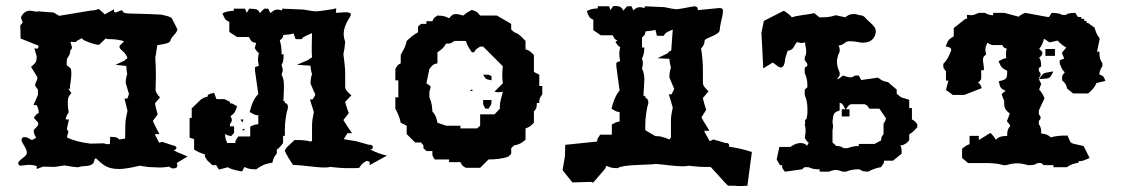

<svg xmlns="http://www.w3.org/2000/svg" viewBox="-20 -562 3760 643"><path d="M50 -504C59 -522 70 -526 80 -526C89 -526 97 -523 103 -523C105 -523 107 -524 108 -524L160 -520L178 -509L280 -526C294 -528 295 -526 311 -532L331 -514L362 -531V-522C363 -522 365 -521 367 -520L388 -528C398 -514 391 -518 477 -515C492 -514 512 -513 519 -513C532 -510 556 -507 558 -496L574 -464C573 -450 553 -439 551 -427C549 -413 510 -414 505 -409L506 -407C504 -395 503 -380 500 -370C501 -351 502 -332 502 -314V-303L501 -262C501 -252 511 -240 516 -236L499 -216C500 -207 506 -186 508 -179L492 -157C495 -148 512 -117 514 -113H501L499 -111L513 -84L523 -87L559 -75H561C562 -74 571 -73 571 -67C571 -63 567 -60 561 -59C569 -54 580 -50 608 -38L572 -16C573 -12 574 -10 574 -8C574 1 566 2 560 2H556L546 -4C537 -2 520 -1 516 -1L491 -2C479 -2 465 -4 448 -7C418 0 396 4 378 4C334 4 321 -15 301 -32L297 -29C294 -2 270 -8 249 -4C248 -4 246 -2 240 -2C231 -2 214 -5 196 -8L163 -3L124 -4L103 4V-6C97 -8 86 -10 75 -10L47 -7C42 -10 41 -12 41 -15C41 -27 70 -37 70 -50C70 -66 52 -83 52 -94C52 -98 54 -101 60 -103L70 -102L87 -93C94 -97 100 -99 101 -101C93 -114 93 -119 93 -127C110 -142 108 -146 108 -151L93 -168C97 -173 101 -180 110 -184C109 -197 105 -207 103 -210H92L107 -244V-262L98 -274V-281L105 -297V-304L84 -338C90 -344 102 -352 102 -362L103 -373L95 -400L106 -399C107 -401 109 -404 109 -409L49 -433L48 -477C60 -491 56 -482 50 -504ZM210 -186C209 -184 200 -172 200 -162H211L204 -131C204 -129 207 -125 209 -121L204 -102C226 -91 251 -85 283 -81L327 -82L339 -79C343 -80 346 -79 348 -80L349 -104L361 -103C379 -102 375 -95 381 -95C382 -95 398 -98 399 -98L400 -150C400 -161 404 -175 407 -191L397 -232H406C409 -235 409 -241 412 -247L401 -284C401 -296 403 -305 406 -314C404 -323 403 -332 403 -341L367 -345L399 -360C399 -362 401 -364 407 -367C399 -392 380 -394 380 -406C380 -411 392 -418 395 -424C374 -431 351 -431 342 -431C336 -431 334 -435 334 -433L319 -419C316 -417 315 -412 310 -412C297 -412 267 -424 260 -428L254 -434C238 -425 237 -426 234 -421L216 -422C218 -412 221 -407 221 -402C221 -396 215 -396 215 -390C215 -376 204 -368 204 -363L203 -344L216 -334C218 -330 219 -324 219 -317C219 -298 214 -273 214 -272L215 -265H209L219 -250C214 -243 207 -241 207 -217C207 -209 208 -199 210 -186ZM204 -265 205 -264 206 -265Z M944 -208V-199C939 -186 934 -152 934 -131V-107H928V-83C918 -70 916 -67 907 -61V-48C899 -37 897 -37 892 -17C880 -15 866 -15 838 5H837C822 5 813 4 800 -2H798L791 12C779 10 757 7 743 -2L713 6L704 -9H691L674 -25C666 -37 666 -37 666 -45C652 -49 646 -52 630 -61V-96L615 -101V-167H622V-199L653 -229C665 -236 665 -237 674 -237C677 -249 682 -247 697 -251L705 -230H732L750 -221V-216C759 -216 759 -215 774 -206C767 -186 767 -184 752 -173C758 -160 759 -159 750 -146V-139H764V-117L754 -106C745 -108 739 -109 734 -114V-111C734 -102 736 -95 741 -83H768C768 -91 770 -93 778 -105H818V-138C831 -144 833 -145 845 -146V-176C833 -176 829 -180 816 -187C824 -217 832 -234 845 -247L834 -325V-337L847 -342C845 -350 844 -356 844 -363C844 -370 845 -377 847 -385C840 -389 839 -392 833 -401L838 -418C825 -420 820 -424 814 -438H774L748 -455V-489C733 -495 733 -499 725 -517C732 -521 740 -525 763 -526V-533H801L806 -519L815 -533C837 -532 845 -532 850 -518L865 -533H878L885 -519H887C896 -528 904 -530 909 -530C915 -530 918 -528 925 -527V-533L995 -530C1000 -530 1025 -524 1038 -524C1045 -524 1092 -530 1106 -534L1105 -519C1115 -519 1127 -521 1136 -521C1146 -521 1155 -520 1155 -513C1155 -505 1131 -481 1131 -448C1131 -437 1134 -429 1136 -422C1135 -409 1133 -393 1130 -381C1133 -358 1136 -335 1136 -313V-270C1136 -259 1154 -245 1157 -243L1136 -221C1137 -212 1146 -190 1148 -183L1130 -160C1135 -151 1153 -124 1159 -116H1144C1143 -116 1142 -115 1142 -114V-113L1131 -96L1173 -89L1216 -77H1221C1224 -77 1229 -74 1229 -69C1229 -68 1228 -62 1222 -62H1219C1226 -58 1240 -51 1263 -44L1276 -41L1218 -9V-20C1217 -20 1215 -22 1209 -23H1207C1172 -2 1198 1 1167 1H1137C1123 1 1106 -1 1086 -3C1083 -2 1077 -1 1068 -1C1038 -1 993 -9 961 -10C958 -15 934 -50 934 -59C934 -59 939 -66 940 -66L937 -65L966 -93H976C991 -93 1006 -92 1020 -88C1021 -88 1022 -89 1025 -90V-144C1025 -156 1028 -171 1031 -187L1018 -229H1027C1029 -231 1034 -240 1036 -245L1020 -282V-284C1020 -295 1022 -305 1025 -314C1022 -323 1020 -333 1020 -342L974 -345L1014 -362C1015 -364 1017 -366 1025 -370C1024 -378 1024 -392 1024 -403C1024 -421 1025 -440 1025 -451C994 -438 994 -437 991 -431H970L963 -450C951 -446 941 -446 929 -445C928 -439 927 -433 917 -427C922 -411 923 -396 923 -380H930C929 -362 930 -356 923 -345C924 -339 927 -333 927 -327C927 -322 924 -317 923 -312C926 -306 931 -296 931 -276C931 -265 930 -237 929 -223H934V-217C939 -217 942 -214 944 -208ZM800 -131 797 -125H793L792 -129ZM795 -162H786C786 -158 788 -159 791 -153H792C795 -159 795 -158 795 -162ZM1211 -66Z M1598 -312C1607 -296 1607 -297 1626 -293C1626 -311 1628 -306 1616 -312ZM1556 -261C1552 -257 1561 -257 1562 -258C1566 -262 1557 -262 1556 -261ZM1598 -227C1598 -210 1597 -212 1606 -198H1616C1625 -212 1626 -210 1626 -227ZM1456 -170 1464 -160ZM1502 -425H1540C1545 -409 1551 -401 1560 -387H1568C1574 -398 1573 -396 1588 -406H1598L1664 -340C1663 -330 1662 -320 1662 -311C1662 -302 1663 -292 1664 -283L1636 -255C1648 -252 1651 -253 1664 -255C1660 -236 1654 -223 1654 -206V-198L1636 -179H1588V-141L1578 -132H1522V-141H1474L1445 -151C1441 -170 1440 -174 1428 -189C1427 -208 1426 -217 1418 -236V-255C1420 -263 1422 -267 1422 -270C1422 -275 1418 -276 1408 -283L1418 -331C1430 -345 1428 -346 1445 -350V-387C1459 -396 1465 -401 1474 -416C1491 -416 1488 -416 1502 -425ZM1560 -529C1548 -522 1541 -519 1532 -510C1521 -513 1512 -515 1506 -515C1498 -515 1493 -512 1484 -501C1468 -509 1463 -509 1445 -510C1430 -500 1434 -502 1428 -491H1408V-482H1390L1380 -473V-454C1364 -445 1356 -438 1342 -425C1338 -405 1331 -395 1322 -378V-350C1311 -344 1313 -346 1304 -331V-293H1314V-236H1304V-198C1313 -181 1318 -170 1322 -151L1342 -141V-113L1370 -85H1390L1398 -75V-66L1408 -56H1428C1428 -39 1427 -42 1436 -28H1484V-19H1522C1528 -8 1525 -9 1540 0H1588L1616 -28C1640 -28 1659 -30 1682 -37L1692 -47V-66L1702 -75C1721 -79 1725 -82 1740 -94V-132C1753 -136 1757 -140 1768 -151V-189C1777 -198 1777 -201 1778 -217H1786C1786 -234 1787 -232 1796 -246V-274H1786V-312L1768 -321V-378C1757 -389 1753 -393 1740 -397V-425L1730 -435C1719 -446 1715 -450 1702 -454L1692 -463V-482L1644 -510H1588C1578 -523 1576 -523 1560 -529Z M2055 -155V-187C2044 -187 2040 -191 2028 -198C2033 -220 2041 -242 2055 -259L2044 -340V-352L2057 -358C2055 -366 2054 -374 2054 -381C2054 -388 2055 -396 2057 -404C2050 -408 2047 -412 2041 -422L2048 -426C2040 -429 2036 -434 2032 -444H1992L1967 -461V-496C1952 -502 1952 -508 1945 -525C1952 -528 1959 -533 1982 -534V-541H2020L2024 -528L2033 -541C2034 -541 2036 -542 2037 -542C2049 -542 2063 -541 2067 -526L2080 -541H2095L2101 -527C2107 -534 2115 -538 2123 -538C2129 -538 2133 -536 2139 -535V-541L2205 -538C2212 -536 2241 -531 2246 -531C2252 -531 2305 -541 2305 -541C2311 -541 2317 -538 2317 -532C2317 -532 2317 -530 2316 -528L2388 -535C2395 -535 2401 -534 2401 -528C2401 -502 2394 -498 2390 -460C2388 -444 2338 -434 2340 -426C2338 -407 2330 -404 2328 -399C2332 -374 2334 -351 2334 -328V-284C2334 -273 2348 -261 2353 -256L2334 -234C2335 -225 2343 -201 2345 -194L2329 -169C2333 -160 2354 -128 2356 -124H2341C2340 -124 2340 -125 2339 -123V-121L2357 -89L2369 -95L2410 -83H2414C2418 -83 2422 -80 2422 -75C2422 -74 2422 -73 2421 -71C2445 -67 2468 -63 2498 -53L2483 60L2461 61H2454C2450 61 2446 61 2442 60H2420C2419 59 2416 58 2416 58C2412 55 2370 7 2360 -3H2335C2322 -3 2305 -5 2286 -7C2282 -6 2276 -5 2266 -5C2240 -5 2205 -11 2176 -13C2153 -9 2066 -12 2049 1H2047C2033 1 2025 0 2013 -6H2011L2005 5L1967 49H1965C1963 49 1961 48 1960 47L1897 49L1864 8L1872 -39L1873 -77L1980 -88C1980 -97 1980 -96 1990 -111H2029V-145C2041 -151 2044 -154 2055 -155ZM2151 -224V-215C2146 -202 2141 -166 2141 -144V-126L2175 -106H2180C2199 -106 2221 -95 2222 -95C2223 -95 2225 -101 2227 -101V-159C2227 -170 2229 -184 2233 -202L2220 -246H2229C2231 -249 2234 -257 2238 -264L2222 -302V-304C2222 -315 2223 -325 2227 -335C2225 -344 2222 -355 2222 -365L2182 -367L2217 -384C2218 -388 2223 -391 2228 -393C2229 -405 2232 -445 2233 -463C2210 -453 2208 -452 2203 -442H2180L2175 -462C2164 -459 2153 -458 2142 -457C2140 -445 2138 -442 2130 -437V-403H2138C2137 -390 2137 -378 2130 -367C2131 -361 2133 -355 2133 -349C2133 -344 2131 -337 2130 -332C2137 -320 2138 -302 2138 -295C2138 -284 2135 -256 2135 -241H2141V-235C2146 -234 2149 -229 2151 -224Z M2869 -419C2861 -419 2844 -424 2827 -424C2805 -424 2816 -415 2788 -409C2792 -403 2792 -401 2792 -391V-389C2784 -373 2783 -361 2783 -354C2783 -351 2783 -338 2792 -319V-309C2787 -302 2784 -300 2784 -296C2788 -298 2791 -299 2803 -309C2818 -304 2823 -303 2828 -303C2833 -303 2837 -305 2844 -309H2856L2864 -294L2920 -302C2936 -291 2937 -290 2954 -287L2983 -262V-248L2998 -236L3025 -228V-200H3034V-162C3042 -158 3043 -157 3052 -146V-136C3043 -126 3037 -119 3025 -112V-92L3015 -82C3004 -76 3003 -75 2995 -75C3000 -66 2999 -61 3000 -48L2971 -24H2941C2940 -14 2938 -12 2930 -2C2912 1 2903 5 2887 13C2869 12 2867 11 2859 5C2841 5 2830 6 2813 13H2803C2791 9 2785 7 2779 7C2773 7 2767 9 2755 13H2725V5C2711 5 2700 4 2688 -2H2674L2666 5L2609 13C2601 3 2599 2 2599 -9H2592L2581 -28L2590 -70H2627C2641 -80 2652 -83 2661 -83C2677 -83 2684 -73 2684 -73C2684 -78 2686 -81 2689 -84C2682 -87 2681 -92 2675 -100C2677 -110 2678 -117 2678 -124C2678 -132 2677 -139 2675 -146C2680 -151 2671 -159 2681 -164L2684 -181V-199C2684 -213 2682 -228 2675 -244V-262L2684 -270C2684 -289 2683 -300 2675 -317V-335L2684 -342C2684 -351 2682 -351 2675 -360V-369C2678 -376 2680 -381 2680 -390C2680 -399 2677 -408 2676 -420C2671 -419 2668 -418 2665 -418C2661 -418 2656 -419 2649 -421C2638 -409 2639 -394 2618 -392L2610 -368C2608 -343 2602 -336 2595 -336C2585 -336 2573 -352 2567 -352L2536 -333C2531 -432 2533 -400 2530 -452L2538 -492L2605 -526C2619 -517 2624 -513 2632 -504C2657 -512 2676 -511 2707 -518L2724 -504C2746 -504 2758 -504 2779 -511L2811 -504C2814 -507 2824 -515 2839 -515C2851 -515 2856 -511 2860 -511C2874 -511 2878 -501 2886 -494C2899 -482 2913 -472 2913 -457C2913 -448 2908 -419 2869 -419ZM2947 -166 2925 -198H2891C2886 -206 2888 -207 2876 -213H2830C2822 -209 2824 -212 2813 -196H2825V-172H2799V-196H2811C2802 -214 2801 -215 2792 -218V-192C2772 -186 2770 -181 2768 -153L2770 -139L2768 -125V-85L2781 -73C2795 -73 2795 -72 2805 -66H2819C2833 -71 2842 -73 2856 -73V-80H2909L2931 -92C2931 -103 2933 -105 2939 -113V-148C2948 -160 2947 -166 2947 -166Z M3343 -216C3343 -206 3344 -194 3362 -182L3352 -156C3360 -147 3363 -143 3363 -141C3363 -136 3353 -135 3353 -109V-107C3331 -106 3324 -103 3315 -94C3310 -104 3301 -113 3297 -117L3258 -93V-107H3227V-79C3216 -76 3211 -71 3202 -64V-33L3222 -16H3277C3290 -16 3317 -16 3340 -9H3350C3360 -12 3372 -15 3386 -15C3400 -15 3412 -12 3422 -9H3429C3442 -9 3447 -11 3455 -16H3467L3475 -9H3508V-2H3553C3564 -10 3573 -14 3592 -17V-22C3607 -22 3612 -26 3629 -33L3609 -73L3573 -81L3565 -86L3555 -108H3551C3532 -108 3517 -107 3499 -102C3490 -110 3485 -113 3467 -115C3467 -126 3467 -136 3459 -146V-157C3463 -161 3465 -165 3465 -168C3465 -172 3463 -175 3459 -179V-192L3478 -233C3474 -242 3470 -252 3460 -262L3467 -281L3459 -297C3501 -300 3493 -297 3508 -323C3470 -316 3478 -321 3459 -297V-301C3463 -305 3465 -310 3465 -313C3465 -317 3463 -320 3459 -324V-334L3467 -340C3466 -357 3466 -360 3460 -369C3469 -375 3471 -381 3471 -384C3471 -390 3464 -395 3460 -398C3469 -409 3473 -419 3476 -432C3480 -430 3482 -429 3495 -420L3522 -426C3531 -416 3538 -410 3551 -403L3536 -385L3544 -366L3529 -360V-349C3533 -340 3535 -330 3545 -321V-318C3539 -313 3537 -308 3537 -304V-293C3551 -280 3550 -279 3554 -265L3574 -249H3624C3638 -261 3646 -269 3652 -284L3682 -291C3677 -303 3677 -308 3662 -312C3662 -323 3664 -327 3672 -341V-350C3664 -362 3662 -370 3662 -384V-389H3654L3663 -433C3653 -446 3650 -454 3646 -469L3624 -485H3619V-492H3611V-499H3601V-505H3590L3581 -519C3562 -518 3558 -518 3549 -512H3537C3527 -518 3520 -518 3502 -519L3493 -505H3489L3413 -519C3400 -513 3396 -511 3392 -506L3343 -519H3306V-511C3293 -511 3289 -514 3278 -519H3258C3244 -513 3240 -511 3231 -511C3228 -511 3227 -512 3224 -512H3218C3219 -502 3219 -501 3219 -500C3218 -500 3215 -499 3212 -498L3174 -468V-440C3155 -430 3155 -425 3147 -407C3166 -402 3163 -402 3166 -395C3156 -365 3143 -352 3139 -348V-346C3139 -332 3140 -333 3148 -324V-292H3156L3148 -261L3171 -244H3209L3268 -267C3265 -274 3263 -282 3255 -285C3259 -287 3261 -290 3266 -297V-327H3275V-332C3275 -343 3272 -352 3272 -360C3272 -368 3272 -372 3283 -380C3282 -385 3280 -386 3280 -396C3280 -404 3283 -411 3287 -419C3292 -415 3294 -414 3303 -411H3336L3343 -402C3344 -401 3347 -401 3352 -399C3349 -393 3349 -387 3349 -382C3349 -377 3349 -373 3350 -367C3339 -366 3339 -364 3324 -357C3333 -336 3336 -333 3353 -325V-320C3353 -298 3349 -295 3325 -290C3329 -270 3330 -265 3348 -258L3335 -248V-246C3335 -244 3340 -230 3343 -225ZM3481 -375H3513V-398H3481ZM3341 -409Z"/></svg>

Font: GNUTypewriter
Style: Standard
Weight: 400
Version: Version 001.000